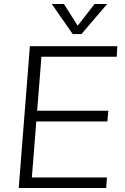

<svg xmlns="http://www.w3.org/2000/svg" viewBox="-20 -944 626 964"><path d="M74 0 130 -712H569L566 -659H188L140 -53H517L513 0ZM149 -334 153 -388H524L519 -334ZM455 -924H518L389 -773H345L240 -924H301L370 -815Z"/></svg>

Font: Muli Light
Style: Italic
Weight: 300
Italic angle: -4.541°
Designer: Vernon Adams
Foundry: Vernon Adams
Version: Version 2.100; ttfautohint (v1.8.1.43-b0c9)